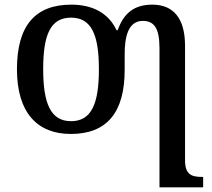

<svg xmlns="http://www.w3.org/2000/svg" viewBox="-20 -567 915 827"><path d="M667 240H855V195H851C806 195 777 186 777 123V-370C777 -488 727 -547 636 -547C556 -547 512 -508 487 -437H482C446 -513 376 -547 287 -547C132 -547 53 -457 53 -269C53 -81 141 10 285 10C439 10 518 -81 517 -269V-327C516 -408 532 -477 595 -477C643 -477 667 -447 667 -359ZM286 -45C198 -45 166 -122 166 -269C166 -417 197 -491 286 -491C374 -491 406 -417 406 -269C406 -122 375 -45 286 -45Z"/></svg>

Font: Noto Serif Thai Medium
Style: Regular
Weight: 500
Designer: Monotype Design Team
Foundry: Monotype Imaging Inc.
Version: Version 1.901;PS 001.901;hotconv 1.0.88;makeotf.lib2.5.64775